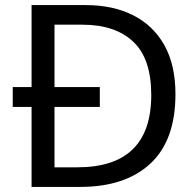

<svg xmlns="http://www.w3.org/2000/svg" viewBox="-20 -734 770 754"><path d="M317 -714Q424 -714 503 -674Q582 -634 625.5 -556.5Q669 -479 669 -364Q669 -183 570.5 -91.5Q472 0 295 0H104V-314H30V-392H104V-714ZM304 -637H194V-392H372V-314H194V-77H284Q574 -77 574 -361Q574 -504 503 -570.5Q432 -637 304 -637Z"/></svg>

Font: Noto Sans Gunjala Gondi
Style: Regular
Weight: 400
Designer: Ek Type
Foundry: Ek Type
Version: Version 1.004